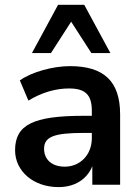

<svg xmlns="http://www.w3.org/2000/svg" viewBox="-20 -762 576 792"><path d="M221.6 9.8C299 9.8 353.9 -33.3 368.6 -102H360.8V0H475.5V-290.2C475.5 -426.5 408.8 -489.2 268.6 -489.2C199 -489.2 111.8 -465.7 61.8 -430.4L97.1 -347.1C153.9 -381.4 210.8 -397.1 264.7 -397.1C332.4 -397.1 358.8 -370.6 358.8 -304.9V-192.2C358.8 -123.5 310.8 -74.5 247.1 -74.5C193.1 -74.5 161.8 -104.9 161.8 -148C161.8 -198 202.9 -213.7 325.5 -213.7H373.5V-284.3H324.5C116.7 -284.3 42.2 -247.1 42.2 -142.2C42.2 -55.9 117.6 9.8 221.6 9.8ZM111.8 -543.1H190.2L273.5 -672.5L356.9 -543.1H435.3L327.5 -742.2H219.6Z"/></svg>

Font: LL Pando Sans
Style: Bold
Weight: 700
Designer: Joshua Smith
Foundry: Joshua Smith
Version: Version 1.000;Glyphs 3.2.1 (3258)